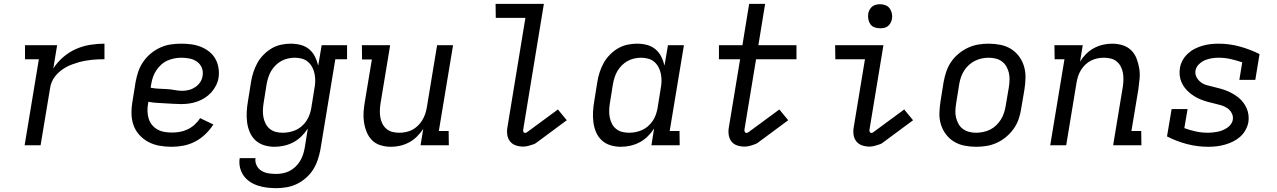

<svg xmlns="http://www.w3.org/2000/svg" viewBox="-20 -755 6640 998"><path d="M108 0 182 -447H110V-520H277L257 -399Q278 -432 309 -458.5Q340 -485 375.5 -500.5Q411 -516 448.5 -522Q486 -528 523 -528V-447Q507 -447 490 -446.5Q473 -446 456 -444Q439 -442 422 -439Q405 -436 388 -431Q371 -426 354.5 -420Q338 -414 322 -405Q306 -396 292 -384.5Q278 -373 267 -359Q256 -345 249 -328.5Q242 -312 240 -295L191 0Z M872 8Q840 8 809 2.5Q778 -3 751.5 -17Q725 -31 704.5 -53.5Q684 -76 674 -104.5Q664 -133 663.5 -165Q663 -197 669 -230L685 -330Q690 -357 699 -383.5Q708 -410 725 -434.5Q742 -459 764.5 -477.5Q787 -496 813.5 -508Q840 -520 867.5 -524Q895 -528 922 -528Q949 -528 975 -524.5Q1001 -521 1024.5 -511.5Q1048 -502 1067.5 -486.5Q1087 -471 1099 -450Q1111 -429 1115.5 -403.5Q1120 -378 1116 -351Q1113 -331 1103 -311Q1093 -291 1078 -274.5Q1063 -258 1044 -246Q1025 -234 1005 -227Q985 -220 964 -217Q943 -214 922 -214Q901 -214 879.5 -215.5Q858 -217 836.5 -218Q815 -219 793.5 -220.5Q772 -222 751 -226L750 -218Q746 -198 746.5 -178Q747 -158 752.5 -139.5Q758 -121 769.5 -106.5Q781 -92 797.5 -82.5Q814 -73 833.5 -69.5Q853 -66 873 -66Q894 -66 914.5 -69.5Q935 -73 955 -82.5Q975 -92 992 -107.5Q1009 -123 1020 -141L1089 -108Q1072 -81 1047.5 -57.5Q1023 -34 994 -19Q965 -4 934 2Q903 8 872 8ZM928 -283Q945 -283 962.5 -287.5Q980 -292 995.5 -302.5Q1011 -313 1021 -328.5Q1031 -344 1033 -361Q1037 -383 1029 -402.5Q1021 -422 1004.5 -434Q988 -446 966.5 -450.5Q945 -455 923 -455Q905 -455 886.5 -451.5Q868 -448 850 -440Q832 -432 817.5 -418.5Q803 -405 792 -388.5Q781 -372 775 -354Q769 -336 766 -318L763 -299Q784 -295 804.5 -294Q825 -293 846 -292Q867 -291 887 -287Q907 -283 928 -283Z M1416 223Q1391 223 1367 220Q1343 217 1320 209.5Q1297 202 1278 189Q1259 176 1246 157.5Q1233 139 1227.5 115.5Q1222 92 1226 67H1308Q1305 87 1314 105Q1323 123 1339.5 133Q1356 143 1375.5 146Q1395 149 1416 149Q1433 149 1451 145.5Q1469 142 1485.5 133.5Q1502 125 1516 111.5Q1530 98 1540 81.5Q1550 65 1555.5 47.5Q1561 30 1564 13L1580 -87Q1566 -65 1546.5 -46Q1527 -27 1504 -15Q1481 -3 1456 2.5Q1431 8 1407 8Q1379 8 1353 0Q1327 -8 1308 -25.5Q1289 -43 1278.5 -67.5Q1268 -92 1264.5 -119Q1261 -146 1262.5 -174Q1264 -202 1269 -230L1285 -330Q1289 -355 1297 -379.5Q1305 -404 1317.5 -427Q1330 -450 1349.5 -470Q1369 -490 1392 -503.5Q1415 -517 1440.5 -522.5Q1466 -528 1491 -528Q1518 -528 1543 -521.5Q1568 -515 1587 -499Q1606 -483 1617 -461Q1628 -439 1634 -414L1652 -520H1784V-447H1723L1645 25Q1640 51 1631 77.5Q1622 104 1607 127.5Q1592 151 1569.5 170.5Q1547 190 1521.5 202Q1496 214 1469 218.5Q1442 223 1416 223ZM1450 -65Q1467 -65 1484.5 -68.5Q1502 -72 1518.5 -79.5Q1535 -87 1549 -99.5Q1563 -112 1573 -127Q1583 -142 1589 -159Q1595 -176 1598 -193L1614 -293Q1618 -313 1618.5 -332Q1619 -351 1615.5 -369.5Q1612 -388 1603.5 -404.5Q1595 -421 1581.5 -433Q1568 -445 1549.5 -450Q1531 -455 1512 -455Q1495 -455 1477 -451Q1459 -447 1442.5 -438Q1426 -429 1412.5 -415.5Q1399 -402 1389.5 -386Q1380 -370 1374.5 -352.5Q1369 -335 1366 -318L1350 -218Q1347 -199 1346.5 -180.5Q1346 -162 1349.5 -144.5Q1353 -127 1361 -111.5Q1369 -96 1382.5 -85Q1396 -74 1413.5 -69.5Q1431 -65 1450 -65Z M2012 8Q1984 8 1958 0Q1932 -8 1914 -26Q1896 -44 1886 -68.5Q1876 -93 1872 -119.5Q1868 -146 1870 -174Q1872 -202 1877 -230L1913 -446H1862L1861 -520H2008L1958 -218Q1955 -199 1954.5 -180.5Q1954 -162 1957 -144.5Q1960 -127 1968 -111.5Q1976 -96 1989 -85Q2002 -74 2019 -69.5Q2036 -65 2055 -65Q2072 -65 2089.5 -68.5Q2107 -72 2122.5 -80Q2138 -88 2151 -100.5Q2164 -113 2173.5 -128Q2183 -143 2189 -159.5Q2195 -176 2198 -193L2252 -520H2335L2261 -74H2312L2313 0H2166L2180 -85Q2166 -64 2147.5 -45.5Q2129 -27 2106.5 -15Q2084 -3 2060 2.5Q2036 8 2012 8Z M2699 7Q2679 7 2660.5 0.5Q2642 -6 2630.5 -21Q2619 -36 2616.5 -56Q2614 -76 2618 -96L2711 -662H2557L2556 -735H2807L2700 -84Q2698 -77 2700.5 -70.5Q2703 -64 2710 -64Q2713 -64 2716 -65.5Q2719 -67 2721 -69L2880 -186L2926 -130L2768 -13Q2764 -10 2760.5 -8Q2757 -6 2753 -5Q2739 0 2725.5 3.5Q2712 7 2699 7Z M3207 8Q3179 8 3153 0Q3127 -8 3108 -25.5Q3089 -43 3078.5 -67.5Q3068 -92 3064.5 -119Q3061 -146 3062.5 -174Q3064 -202 3069 -230L3085 -330Q3089 -355 3097 -379.5Q3105 -404 3117.5 -427Q3130 -450 3149.5 -470Q3169 -490 3192 -503.5Q3215 -517 3240.5 -522.5Q3266 -528 3291 -528Q3318 -528 3343 -521.5Q3368 -515 3387 -499Q3406 -483 3417 -461Q3428 -439 3434 -414L3452 -520H3535L3461 -74H3512L3513 0H3366L3380 -87Q3366 -65 3346.5 -46Q3327 -27 3304 -15Q3281 -3 3256 2.5Q3231 8 3207 8ZM3250 -65Q3267 -65 3284.5 -68.5Q3302 -72 3318.5 -79.5Q3335 -87 3349 -99.5Q3363 -112 3373 -127Q3383 -142 3389 -159Q3395 -176 3398 -193L3414 -293Q3418 -313 3418.5 -332Q3419 -351 3415.5 -369.5Q3412 -388 3403.5 -404.5Q3395 -421 3381.5 -433Q3368 -445 3349.5 -450Q3331 -455 3312 -455Q3295 -455 3277 -451Q3259 -447 3242.5 -438Q3226 -429 3212.5 -415.5Q3199 -402 3189.5 -386Q3180 -370 3174.5 -352.5Q3169 -335 3166 -318L3150 -218Q3147 -199 3146.5 -180.5Q3146 -162 3149.5 -144.5Q3153 -127 3161 -111.5Q3169 -96 3182.5 -85Q3196 -74 3213.5 -69.5Q3231 -65 3250 -65Z M3850 7Q3829 7 3810.5 0.5Q3792 -6 3781 -21Q3770 -36 3767.5 -56Q3765 -76 3769 -96L3827 -447H3717V-520H3839L3874 -735H3957L3922 -520H4120V-447H3910L3850 -84Q3848 -77 3851 -70.5Q3854 -64 3861 -64Q3863 -64 3866 -65.5Q3869 -67 3872 -69L4031 -186L4077 -130L3919 -13Q3915 -10 3911 -8Q3907 -6 3903 -5Q3890 0 3876.5 3.5Q3863 7 3850 7Z M4499 7Q4479 7 4460.5 0.5Q4442 -6 4430.5 -21Q4419 -36 4416.5 -56Q4414 -76 4418 -96L4476 -447H4322L4321 -520H4572L4500 -84Q4498 -77 4500.5 -70.5Q4503 -64 4510 -64Q4513 -64 4516 -65.5Q4519 -67 4521 -69L4680 -186L4726 -130L4568 -13Q4564 -10 4560.5 -8Q4557 -6 4553 -5Q4539 0 4525.5 3.5Q4512 7 4499 7ZM4554 -608Q4539 -608 4525.5 -613Q4512 -618 4504 -629.5Q4496 -641 4493.5 -655.5Q4491 -670 4493 -685Q4495 -695 4500.5 -705Q4506 -715 4514.5 -721.5Q4523 -728 4533.5 -730.5Q4544 -733 4555 -733Q4570 -733 4583.5 -727.5Q4597 -722 4605 -710.5Q4613 -699 4616 -684.5Q4619 -670 4616 -655Q4614 -645 4608.5 -635Q4603 -625 4594.5 -618.5Q4586 -612 4575.5 -610Q4565 -608 4554 -608Z M5054 8Q5023 8 4993 2Q4963 -4 4938.5 -19Q4914 -34 4896.5 -57.5Q4879 -81 4870.5 -109Q4862 -137 4863 -168Q4864 -199 4869 -230L4885 -330Q4890 -357 4899 -383.5Q4908 -410 4924 -433.5Q4940 -457 4963 -476Q4986 -495 5012 -507Q5038 -519 5065 -523.5Q5092 -528 5119 -528Q5150 -528 5180 -522Q5210 -516 5234.5 -501Q5259 -486 5276.5 -462.5Q5294 -439 5302.5 -411Q5311 -383 5310.5 -352Q5310 -321 5305 -290L5288 -190Q5284 -163 5275 -136.5Q5266 -110 5249.5 -86.5Q5233 -63 5210.5 -44Q5188 -25 5162 -13Q5136 -1 5108.5 3.5Q5081 8 5054 8ZM5054 -65Q5072 -65 5091 -69Q5110 -73 5127 -81.5Q5144 -90 5158 -103.5Q5172 -117 5182 -133Q5192 -149 5198 -166.5Q5204 -184 5207 -202L5224 -302Q5227 -321 5227.5 -340Q5228 -359 5224 -376.5Q5220 -394 5211 -409.5Q5202 -425 5188 -435.5Q5174 -446 5156 -450.5Q5138 -455 5119 -455Q5101 -455 5082.5 -451Q5064 -447 5047 -438.5Q5030 -430 5015.5 -416.5Q5001 -403 4991 -387Q4981 -371 4975 -353.5Q4969 -336 4966 -318L4950 -218Q4947 -199 4946 -180Q4945 -161 4949.5 -143.5Q4954 -126 4962.5 -110.5Q4971 -95 4985.5 -84.5Q5000 -74 5017.5 -69.5Q5035 -65 5054 -65Z M5439 0 5513 -447H5462L5461 -520H5608L5594 -435Q5607 -456 5625.5 -474.5Q5644 -493 5666.5 -505Q5689 -517 5713 -522.5Q5737 -528 5761 -528Q5789 -528 5815 -520Q5841 -512 5859.5 -494Q5878 -476 5887.5 -451.5Q5897 -427 5901.5 -400.5Q5906 -374 5903.5 -346Q5901 -318 5897 -290L5861 -74H5912L5913 0H5766L5816 -302Q5819 -321 5819.5 -339.5Q5820 -358 5817 -375.5Q5814 -393 5806 -408.5Q5798 -424 5785 -435Q5772 -446 5754.5 -450.5Q5737 -455 5718 -455Q5701 -455 5684 -451.5Q5667 -448 5651 -440Q5635 -432 5622 -419.5Q5609 -407 5599.5 -392Q5590 -377 5584.5 -360.5Q5579 -344 5576 -327L5522 0Z M6261 8Q6203 8 6148.5 -6.5Q6094 -21 6046 -46L6070 -188H6153L6136 -89Q6166 -78 6196.5 -71.5Q6227 -65 6260 -65Q6272 -65 6285 -66.5Q6298 -68 6310.5 -70.5Q6323 -73 6335 -78Q6347 -83 6358.5 -90.5Q6370 -98 6378 -109Q6386 -120 6388 -133Q6391 -151 6382 -167.5Q6373 -184 6358.5 -193.5Q6344 -203 6327 -208Q6310 -213 6292 -217Q6274 -221 6256.5 -226Q6239 -231 6222.5 -237.5Q6206 -244 6191 -253Q6176 -262 6162.5 -273.5Q6149 -285 6138.5 -298.5Q6128 -312 6121 -328.5Q6114 -345 6112 -363Q6110 -381 6113 -400Q6116 -421 6126.5 -440.5Q6137 -460 6153.5 -475.5Q6170 -491 6189.5 -501Q6209 -511 6229.5 -517Q6250 -523 6271 -525.5Q6292 -528 6313 -528Q6371 -528 6425 -513Q6479 -498 6527 -474L6505 -340H6422L6437 -431Q6408 -441 6377 -448Q6346 -455 6314 -455Q6296 -455 6278 -452Q6260 -449 6243 -442Q6226 -435 6211.5 -420.5Q6197 -406 6194 -388Q6191 -369 6200 -353Q6209 -337 6222.5 -327Q6236 -317 6254 -312Q6272 -307 6289.5 -303Q6307 -299 6324.5 -294Q6342 -289 6358 -282.5Q6374 -276 6389.5 -267Q6405 -258 6418.5 -247Q6432 -236 6442.5 -222Q6453 -208 6460 -192Q6467 -176 6469.5 -157.5Q6472 -139 6469 -120Q6465 -99 6454 -79Q6443 -59 6426 -44Q6409 -29 6388.5 -19Q6368 -9 6346.5 -3Q6325 3 6303.5 5.5Q6282 8 6261 8Z"/></svg>

Font: Iosevka Plex Etoile
Style: Italic
Weight: 400
Italic angle: -9°
Designer: Belleve Invis
Foundry: Belleve Invis
Version: Version 25.1.1; ttfautohint (v1.8.4)